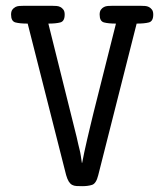

<svg xmlns="http://www.w3.org/2000/svg" viewBox="-20 -631 565 659"><path d="M18 -581Q18 -592 22.5 -598Q27 -604 33 -607Q39 -610 46 -610.5Q53 -611 59 -611H161Q167 -611 174 -610.5Q181 -610 187 -607Q193 -604 197.5 -598Q202 -592 202 -581Q202 -558 187 -554Q172 -550 146 -550L243 -161Q246 -147 248.5 -136.5Q251 -126 253.5 -116Q256 -106 257.5 -95.5Q259 -85 261 -72H262Q265 -88 269.5 -109.5Q274 -131 279.5 -154Q285 -177 290.5 -200.5Q296 -224 301 -244L378 -550Q352 -550 337 -554Q322 -558 322 -581Q322 -592 326.5 -598Q331 -604 337 -607Q343 -610 350 -610.5Q357 -611 363 -611H465Q471 -611 478 -610.5Q485 -610 491 -607Q497 -604 501.5 -598Q506 -592 506 -581Q506 -558 491 -554Q476 -550 449 -550L317 -29Q310 -1 296 3.5Q282 8 262 8Q251 8 242.5 7.5Q234 7 227.5 3.5Q221 0 216 -8Q211 -16 207 -30L75 -550Q48 -550 33 -554Q18 -558 18 -581Z"/></svg>

Font: CMU Typewriter Custom
Style: Regular
Weight: 500
Monospace: yes
Version: Version 0.7.0